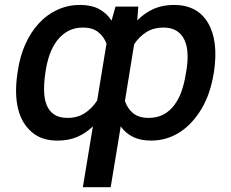

<svg xmlns="http://www.w3.org/2000/svg" viewBox="-20 -573 959 796"><path d="M51.8 -265.6 53.3 -275.6Q62.1 -338.4 85 -389.6Q108 -440.7 141.7 -476.9Q175.4 -513.1 218.8 -532.8Q262.1 -552.6 311.4 -552.6Q358.3 -552.6 390.3 -535.7Q422.2 -518.8 442.5 -487.6L458.8 -545.5H553.3L549 -488.6Q580.3 -519.9 617.2 -536.2Q654.1 -552.6 701 -552.6Q799 -552.6 843 -476.9Q886 -403.4 867.2 -275.6L865.4 -265.3Q858.3 -224.4 846.4 -189.3Q834.5 -154.1 816.1 -122.9Q797.9 -92 775.2 -67.3Q752.5 -42.6 726 -25.4Q699.6 -8.2 669.4 0.9Q639.2 9.9 606.2 9.9Q563.2 9.9 532 -5.1Q500.7 -20.2 480.5 -49L438.9 203.1H323.5L365.1 -49Q334.9 -20.2 299.4 -5.1Q263.8 9.9 219.1 9.9Q185.7 9.9 159.3 1.4Q132.8 -7.1 111.5 -25.6Q69.2 -62.1 54.7 -123Q40.1 -183.9 51.8 -265.6ZM497.9 -154.5Q508.5 -122.5 532.3 -103.3Q556.1 -84.2 596.6 -84.2Q631.4 -84.2 657.5 -98.2Q683.6 -112.2 702.2 -136.7Q720.9 -161.2 732.6 -194.4Q744.3 -227.6 750 -265.6L751.8 -275.6Q758.9 -314.6 757.6 -348Q756.4 -381.4 745.4 -406.1Q734.4 -430.8 712.7 -444.8Q691.1 -458.8 657.3 -458.8Q617.5 -458.8 587.5 -440.3Q557.5 -421.9 536.2 -389.6ZM259.9 -84.2Q301.1 -84.2 331.1 -103.7Q361.2 -123.2 382.8 -156.2L421.5 -392Q410.2 -422.6 386.2 -440.7Q362.2 -458.8 323.9 -458.8Q289.8 -458.8 263.3 -444.8Q236.9 -430.8 217.7 -406.2Q198.5 -381.7 186.4 -348.2Q174.4 -314.6 168.7 -275.6L167.3 -265.6Q161.9 -227.6 162.8 -194.4Q163.7 -161.2 173.8 -136.7Q183.9 -112.2 204.7 -98.2Q225.5 -84.2 259.9 -84.2Z"/></svg>

Font: Inter P Medium
Style: Italic
Weight: 500
Italic angle: 9.39999°
Designer: Rasmus Andersson
Foundry: rsms
Version: Version 3.018;git-588b23468